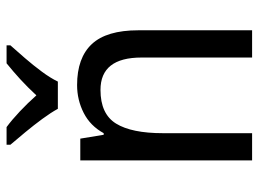

<svg xmlns="http://www.w3.org/2000/svg" viewBox="-124 -682 806 599"><g transform="rotate(-90 279.5 -383.0)"><path d="M313 -546Q398 -546 441 -500Q484 -454 484 -355V0H399V-345Q399 -473 298 -473Q223 -473 193 -424.5Q163 -376 163 -278V0H78V-536H146L158 -463H163Q186 -505 226.5 -525.5Q267 -546 313 -546ZM239 -606Q227 -628 207.5 -654.5Q188 -681 166.5 -707Q145 -733 127 -754V-766H182Q205 -749 231 -724.5Q257 -700 281 -673Q307 -701 331 -723Q355 -745 381 -766H437V-754Q420 -735 397.5 -709Q375 -683 355 -656Q335 -629 324 -606Z"/></g></svg>

Font: Noto Sans Myanmar SemiCondensed
Style: Regular
Weight: 400
Width: 4
Designer: Monotype Design Team
Foundry: Monotype Imaging Inc.
Version: Version 2.107; ttfautohint (v1.8.4.7-5d5b)